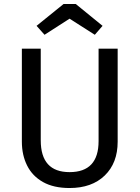

<svg xmlns="http://www.w3.org/2000/svg" viewBox="-20 -934 702 966"><path d="M330 12Q250 12 196.5 -18Q143 -48 116.5 -101Q90 -154 90 -221V-689H185V-228Q185 -68 330 -68Q476 -68 476 -224V-689H572V-221Q572 -114 507 -51Q442 12 330 12ZM457 -759 330 -840 204 -759 164 -804 300 -914H361L496 -804Z"/></svg>

Font: Trujillo
Style: Regular
Weight: 400
Designer: Fira Sans original fonts by bBox Type GmbH, Carrois Corporate GbR, & Edenspiekermann AG / Changes by Cristiano Sobral
Foundry: Fira Sans original fonts by bBox Type GmbH, Carrois Corporate GbR, & Edenspiekermann AG / Changes by Cristiano Sobral
Version: Version 4.301;October 17, 2021;FontCreator 14.0.0.2814 64-bi